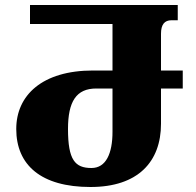

<svg xmlns="http://www.w3.org/2000/svg" viewBox="-20 -734 782 768"><path d="M342 14C532 14 624 -87 624 -239V-380H711V-452H624V-599C624 -636 638 -653 666 -653H691V-714H100V-638H430V-452H352C149 -452 45 -353 45 -218C45 -74 144 14 342 14ZM346 -62C280 -62 252 -94 252 -218C252 -328 285 -380 365 -380H430V-207C430 -120 404 -62 346 -62Z"/></svg>

Font: Noto Serif Georgian Black
Style: Regular
Weight: 900
Designer: Monotype Design Team, Akaki Razmadze
Foundry: Google LLC
Version: Version 2.003